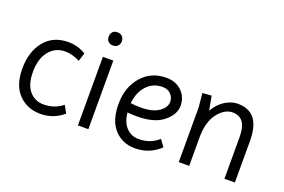

<svg xmlns="http://www.w3.org/2000/svg" viewBox="-93 -996 1942 1315"><g transform="rotate(20 877.5 -339.0)"><path d="M433 -48Q361 14 265.5 14Q170 14 107.5 -50Q45 -114 45 -236.5Q45 -359 107.5 -436.5Q170 -514 281 -514Q350 -514 409 -478L390 -417Q337 -446 283 -446Q209 -446 165 -390Q121 -334 121 -240.5Q121 -147 161.5 -100.5Q202 -54 265 -54Q345 -54 403 -102Z M538 -609.5Q526 -623 526 -644Q526 -665 538 -678.5Q550 -692 573 -692Q596 -692 609 -678Q622 -664 622 -644Q622 -624 609 -610Q596 -596 573 -596Q550 -596 538 -609.5ZM536 0V-500H612V0Z M954 14Q864 14 805.5 -49Q747 -112 747 -234Q747 -356 816 -435Q885 -514 995 -514Q1065 -514 1108 -471.5Q1151 -429 1151 -365.5Q1151 -302 1085.5 -249Q1020 -196 895 -196Q862 -196 825 -199Q832 -128 868.5 -91Q905 -54 957 -54Q1044 -54 1102 -108L1138 -59Q1062 14 954 14ZM992 -446Q923 -446 877.5 -397Q832 -348 824 -267Q857 -262 897 -262Q983 -262 1029 -294Q1075 -326 1075 -368Q1075 -399 1052.5 -422.5Q1030 -446 992 -446Z M1516 -514Q1680 -514 1680 -304V0H1604V-304Q1604 -446 1503 -446Q1445 -446 1397.5 -386Q1350 -326 1347 -221V0H1271V-400L1261 -500L1327 -505L1346 -402Q1377 -456 1423 -485Q1469 -514 1516 -514Z"/></g></svg>

Font: Imprima
Style: Regular
Weight: 400
Version: Version 1.001